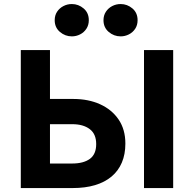

<svg xmlns="http://www.w3.org/2000/svg" viewBox="-20 -954 984 974"><path d="M85.5 0V-700H233.5V-452H352Q428.5 -452 488 -425Q547.5 -398 581.8 -347.5Q616 -297 616 -225.5Q616 -171.5 598.2 -129.5Q580.5 -87.5 546 -58.5Q511.5 -29.5 462 -14.8Q412.5 0 348.5 0ZM233.5 -124.5H346Q403.5 -124.5 435.8 -148Q468 -171.5 468 -223Q468 -274.5 435 -299.2Q402 -324 347 -324H233.5ZM710.5 0V-700H858.5V0ZM344.5 -769.5Q310.5 -769.5 284 -792Q257.5 -814.5 257.5 -851.5Q257.5 -876.5 269.8 -894.8Q282 -913 301.8 -923.2Q321.5 -933.5 344.5 -933.5Q378 -933.5 404.2 -911.2Q430.5 -889 430.5 -851.5Q430.5 -826.5 418.2 -808Q406 -789.5 386.2 -779.5Q366.5 -769.5 344.5 -769.5ZM592 -769.5Q558 -769.5 531.5 -792Q505 -814.5 505 -851.5Q505 -876 517.2 -894.5Q529.5 -913 549.2 -923.2Q569 -933.5 592 -933.5Q625.5 -933.5 651.8 -911.2Q678 -889 678 -851.5Q678 -826.5 665.8 -808Q653.5 -789.5 633.8 -779.5Q614 -769.5 592 -769.5Z"/></svg>

Font: Geologica Cursive SemiBold
Style: Regular
Weight: 600
Designer: Sindre Bremnes, Frode Helland
Foundry: Monokrom Skriftforlag AS
Version: Version 1.010;gftools[0.9.28]